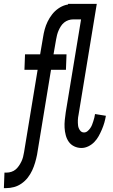

<svg xmlns="http://www.w3.org/2000/svg" viewBox="-65 -755 585 990"><path d="M-45 215 -42 135H-31Q-19 135 -6.5 131Q6 127 15.5 119Q25 111 32.5 100Q40 89 45.5 77.5Q51 66 54 54Q57 42 59 30L129 -395H61L64 -475H142L157 -563Q160 -583 165.5 -603.5Q171 -624 180.5 -643.5Q190 -663 203.5 -680.5Q217 -698 235.5 -711Q254 -724 274.5 -729.5Q295 -735 315 -735H380L377 -655H312Q300 -655 288 -651Q276 -647 266 -639Q256 -631 249 -620Q242 -609 237 -597.5Q232 -586 229 -574Q226 -562 224 -550L211 -475H278L275 -395H198L126 43Q122 63 116 83.5Q110 104 101 123.5Q92 143 78.5 160.5Q65 178 46.5 191Q28 204 7.5 209.5Q-13 215 -34 215ZM355 8Q335 8 317.5 -0.5Q300 -9 289.5 -24Q279 -39 274 -58Q269 -77 268 -96.5Q267 -116 269 -136Q271 -156 274 -176L353 -655H283L286 -735H434L340 -163Q337 -149 336.5 -135.5Q336 -122 337.5 -108.5Q339 -95 347 -83.5Q355 -72 368 -72Q378 -72 386 -78.5Q394 -85 400 -93.5Q406 -102 409.5 -111Q413 -120 416 -129.5Q419 -139 421.5 -148.5Q424 -158 425 -167L481 -158Q478 -140 473 -122.5Q468 -105 460.5 -87.5Q453 -70 444 -53.5Q435 -37 421.5 -23Q408 -9 390.5 -0.5Q373 8 355 8Z"/></svg>

Font: Iosevka Term Curly Medium
Style: Italic
Weight: 500
Italic angle: -9°
Designer: Belleve Invis
Foundry: Belleve Invis
Version: Version 32.3.0